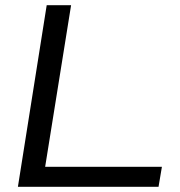

<svg xmlns="http://www.w3.org/2000/svg" viewBox="-20 -720 693 740"><path d="M49 0 160 -700H254L154 -77H604L591 0Z"/></svg>

Font: Georama Extended
Style: Italic
Weight: 400
Width: 7
Italic angle: -9°
Designer: Jean-Baptiste Levee
Foundry: Production Type
Version: Version 1.000